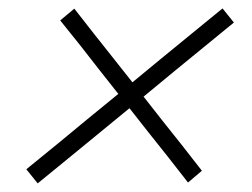

<svg xmlns="http://www.w3.org/2000/svg" viewBox="-20 -524 598 456"><path d="M69.5 -88.5 42.5 -122Q81 -153.5 118 -183.5Q154.5 -213.5 187 -240.5L261 -301L216 -358Q194.5 -385.5 171.5 -415Q148 -444 123 -475.5L156.5 -503.5Q181 -472 205.2 -441.2Q229.5 -410.5 249 -386L294.5 -328.5L368.5 -389.5Q399 -414 434.5 -443.5Q470 -472.5 508.5 -504L535.5 -470.5Q496.5 -438.5 461.5 -410Q426.5 -381 395.5 -356L321 -294.5L366.5 -236.5Q388 -209 411.5 -180Q434.5 -150.5 459.5 -118.5L426.5 -90.5Q401.5 -122.5 378.5 -152Q355 -181 333.5 -208.5L287.5 -267L209.5 -203Q178 -177 143 -148.5Q108 -120 69.5 -88.5Z"/></svg>

Font: Heraclito ExtraLight
Style: Italic
Weight: 200
Italic angle: -12°
Designer: Kostas Bartsokas (font) & Cristiano Sobral (main changes)
Foundry: Kostas Bartsokas (font) & Cristiano Sobral (main changes)
Version: Version 1.00;July 8, 2020;FontCreator 13.0.0.2655 64-bit